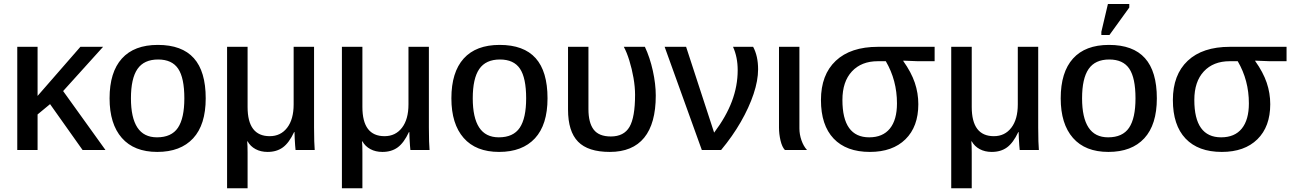

<svg xmlns="http://www.w3.org/2000/svg" viewBox="-20 -768 6623 983"><path d="M172.4 -182.1V0H68.4V-528.3H172.4V-276.9L391.6 -528.3H507.8L303.2 -301.8L520 0H402.8L236.3 -234.9Z M1033.2 -264.6Q1033.2 -129.4 968.8 -59.8Q904.3 9.8 785.2 9.8Q666.5 9.8 603.8 -61.8Q541 -133.3 541 -264.6Q541 -398.4 604 -468.3Q667 -538.1 788.1 -538.1Q911.6 -538.1 972.4 -470.2Q1033.2 -402.3 1033.2 -264.6ZM923.8 -264.6Q923.8 -369.1 892.1 -416.3Q860.4 -463.4 789.6 -463.4Q717.3 -463.4 683.8 -414.8Q650.4 -366.2 650.4 -264.6Q650.4 -165.5 683.3 -115.2Q716.3 -64.9 783.7 -64.9Q857.9 -64.9 890.9 -113.8Q923.8 -162.6 923.8 -264.6Z M1493.2 0Q1492.2 -7.3 1491 -24.2Q1489.7 -41 1488.8 -59.8Q1487.8 -78.6 1487.8 -91.8H1485.8Q1460 -36.6 1428.2 -13.4Q1396.5 9.8 1350.1 9.8Q1314.9 9.8 1288.3 -4.6Q1261.7 -19 1247.6 -44.4H1245.6Q1246.6 -33.7 1247.1 -19.3Q1247.6 -4.9 1247.6 13.7V195.8H1142.6V-528.3H1247.6V-220.2Q1247.6 -70.8 1360.8 -70.8Q1417 -70.8 1450.2 -114Q1483.4 -157.2 1483.4 -233.4V-528.3H1587.9V-115.2Q1587.9 -73.7 1588.9 -44.9Q1589.8 -16.1 1591.3 0Z M2081.1 0Q2080.1 -7.3 2078.9 -24.2Q2077.6 -41 2076.7 -59.8Q2075.7 -78.6 2075.7 -91.8H2073.7Q2047.9 -36.6 2016.1 -13.4Q1984.4 9.8 1938 9.8Q1902.8 9.8 1876.2 -4.6Q1849.6 -19 1835.4 -44.4H1833.5Q1834.5 -33.7 1835 -19.3Q1835.4 -4.9 1835.4 13.7V195.8H1730.5V-528.3H1835.4V-220.2Q1835.4 -70.8 1948.7 -70.8Q2004.9 -70.8 2038.1 -114Q2071.3 -157.2 2071.3 -233.4V-528.3H2175.8V-115.2Q2175.8 -73.7 2176.8 -44.9Q2177.7 -16.1 2179.2 0Z M2783.2 -264.6Q2783.2 -129.4 2718.8 -59.8Q2654.3 9.8 2535.2 9.8Q2416.5 9.8 2353.8 -61.8Q2291 -133.3 2291 -264.6Q2291 -398.4 2354 -468.3Q2417 -538.1 2538.1 -538.1Q2661.6 -538.1 2722.4 -470.2Q2783.2 -402.3 2783.2 -264.6ZM2673.8 -264.6Q2673.8 -369.1 2642.1 -416.3Q2610.4 -463.4 2539.6 -463.4Q2467.3 -463.4 2433.8 -414.8Q2400.4 -366.2 2400.4 -264.6Q2400.4 -165.5 2433.3 -115.2Q2466.3 -64.9 2533.7 -64.9Q2607.9 -64.9 2640.9 -113.8Q2673.8 -162.6 2673.8 -264.6Z M3337.4 -278.8Q3337.4 -135.7 3278.1 -63Q3218.8 9.8 3102.1 9.8Q2990.7 9.8 2939.5 -42.7Q2888.2 -95.2 2888.2 -207V-528.3H2992.7V-209.5Q2992.7 -139.6 3019.5 -104.5Q3046.4 -69.3 3107.4 -69.3Q3174.3 -69.3 3202.9 -118.4Q3231.4 -167.5 3231.4 -282.7Q3231.4 -322.8 3223.4 -369.1Q3215.3 -415.5 3202.1 -458Q3189 -500.5 3173.8 -528.3H3281.7Q3307.6 -473.1 3322.5 -405.3Q3337.4 -337.4 3337.4 -278.8Z M3861.3 -413.1Q3861.3 -356 3838.1 -286.6Q3814.9 -217.3 3772.7 -143.8Q3730.5 -70.3 3671.9 0H3573.2L3382.8 -528.3H3492.7L3636.2 -88.9Q3697.8 -170.9 3727.3 -249.5Q3756.8 -328.1 3756.8 -408.7Q3756.8 -475.6 3732.9 -528.3H3835.9Q3861.3 -481 3861.3 -413.1Z M3998.5 0Q3983.9 -15.6 3976.1 -48.6Q3968.3 -81.5 3968.3 -115.2V-528.3H4072.8V-110.8Q4072.8 -80.1 4083.3 -49.8Q4093.8 -19.5 4111.8 0Z M4681.6 -234.4Q4681.6 -119.6 4615.7 -54.9Q4549.8 9.8 4433.6 9.8Q4313 9.8 4248 -58.6Q4183.1 -127 4183.1 -255.9Q4183.1 -385.3 4259 -456.8Q4335 -528.3 4475.1 -528.3H4765.1V-454.6H4679.7L4604.5 -457.5V-455.6Q4645.5 -397.9 4663.6 -344.5Q4681.6 -291 4681.6 -234.4ZM4572.3 -238.8Q4572.3 -356.9 4515.1 -454.6H4474.1Q4390.1 -454.6 4341.6 -402.3Q4293 -350.1 4293 -256.3Q4293 -64.9 4430.2 -64.9Q4499.5 -64.9 4535.9 -109.6Q4572.3 -154.3 4572.3 -238.8Z M5200.7 0Q5199.7 -7.3 5198.5 -24.2Q5197.3 -41 5196.3 -59.8Q5195.3 -78.6 5195.3 -91.8H5193.4Q5167.5 -36.6 5135.7 -13.4Q5104 9.8 5057.6 9.8Q5022.5 9.8 4995.8 -4.6Q4969.2 -19 4955.1 -44.4H4953.1Q4954.1 -33.7 4954.6 -19.3Q4955.1 -4.9 4955.1 13.7V195.8H4850.1V-528.3H4955.1V-220.2Q4955.1 -70.8 5068.4 -70.8Q5124.5 -70.8 5157.7 -114Q5190.9 -157.2 5190.9 -233.4V-528.3H5295.4V-115.2Q5295.4 -73.7 5296.4 -44.9Q5297.4 -16.1 5298.8 0Z M5902.8 -264.6Q5902.8 -129.4 5838.4 -59.8Q5773.9 9.8 5654.8 9.8Q5536.1 9.8 5473.4 -61.8Q5410.6 -133.3 5410.6 -264.6Q5410.6 -398.4 5473.6 -468.3Q5536.6 -538.1 5657.7 -538.1Q5781.2 -538.1 5842 -470.2Q5902.8 -402.3 5902.8 -264.6ZM5793.5 -264.6Q5793.5 -369.1 5761.7 -416.3Q5730 -463.4 5659.2 -463.4Q5586.9 -463.4 5553.5 -414.8Q5520 -366.2 5520 -264.6Q5520 -165.5 5553 -115.2Q5585.9 -64.9 5653.3 -64.9Q5727.5 -64.9 5760.5 -113.8Q5793.5 -162.6 5793.5 -264.6ZM5761.7 -729.5 5660.2 -588.9H5618.7V-605L5652.3 -747.6H5761.7Z M6483.4 -234.4Q6483.4 -119.6 6417.5 -54.9Q6351.6 9.8 6235.4 9.8Q6114.7 9.8 6049.8 -58.6Q5984.9 -127 5984.9 -255.9Q5984.9 -385.3 6060.8 -456.8Q6136.7 -528.3 6276.9 -528.3H6566.9V-454.6H6481.4L6406.2 -457.5V-455.6Q6447.3 -397.9 6465.3 -344.5Q6483.4 -291 6483.4 -234.4ZM6374 -238.8Q6374 -356.9 6316.9 -454.6H6275.9Q6191.9 -454.6 6143.3 -402.3Q6094.7 -350.1 6094.7 -256.3Q6094.7 -64.9 6231.9 -64.9Q6301.3 -64.9 6337.6 -109.6Q6374 -154.3 6374 -238.8Z"/></svg>

Font: Arimo Medium
Style: Regular
Weight: 500
Designer: Steve Matteson
Foundry: Monotype Imaging Inc.
Version: Version 1.33